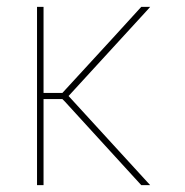

<svg xmlns="http://www.w3.org/2000/svg" viewBox="-20 -540 540 560"><path d="M88 0V-520H107V-269H162L309 -429L392 -520H418L411 -512L180 -260L418 0H392L169 -244L162 -251H107V0Z"/></svg>

Font: Iosevka SS18 Thin
Style: Regular
Weight: 100
Monospace: yes
Designer: Belleve Invis
Foundry: Belleve Invis
Version: Version 25.1.1; ttfautohint (v1.8.4)